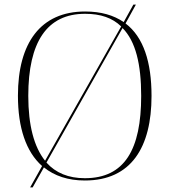

<svg xmlns="http://www.w3.org/2000/svg" viewBox="-20 -775 738 835"><path d="M163 -53 111 40H122L171 -47C217 -10 276 10 349 10C551 10 639 -135 639 -358C639 -505 604 -614 526 -673L571 -755H560L518 -679C474 -709 419 -725 350 -725C157 -725 58 -589 58 -359C58 -220 93 -115 163 -53ZM507 -660 176 -76C128 -136 103 -230 103 -358C103 -592 184 -715 350 -715C418 -715 469 -697 507 -660ZM349 0C278 0 222 -23 182 -68L513 -653C570 -595 594 -496 594 -358C594 -125 522 0 349 0Z"/></svg>

Font: Noto Serif Display ExtraLight
Style: Regular
Weight: 200
Designer: Monotype Design Team
Foundry: Monotype Imaging Inc.
Version: Version 2.009